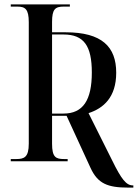

<svg xmlns="http://www.w3.org/2000/svg" viewBox="-20 -734 627 874"><path d="M564 120H587V110H585C555 110 533 83 490 -5L383 -219C451 -241 509 -291 509 -403C509 -521 444 -587 279 -587H217V-634C217 -692 231 -704 270 -704H298V-714H29V-704H59C95 -704 111 -692 111 -633V-80C111 -18 90 -10 54 -10H29V0H288V-10H272C234 -10 217 -18 217 -80V-207H283L392 30C425 102 470 120 564 120ZM269 -217H217V-577H269C362 -577 398 -525 398 -404C398 -278 358 -217 269 -217Z"/></svg>

Font: Noto Serif Display Condensed Medium
Style: Regular
Weight: 500
Width: 3
Designer: Monotype Design Team
Foundry: Monotype Imaging Inc.
Version: Version 2.009